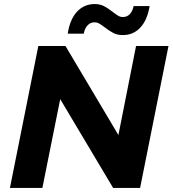

<svg xmlns="http://www.w3.org/2000/svg" viewBox="-20 -927 851 947"><path d="M811 -700 671 0H538L277 -438L189 0H29L169 -700H303L564 -261L651 -700ZM497 -792Q478 -806 468 -811.5Q458 -817 446 -817Q426 -817 412 -802Q398 -787 393 -761H314Q325 -832 360 -869.5Q395 -907 447 -907Q473 -907 492.5 -897Q512 -887 535 -869Q553 -855 563.5 -849Q574 -843 586 -843Q607 -843 620.5 -857.5Q634 -872 639 -897H718Q707 -829 672.5 -791.5Q638 -754 586 -754Q559 -754 539.5 -764Q520 -774 497 -792Z"/></svg>

Font: Idrija
Style: Bold Italic
Weight: 700
Italic angle: -11.3°
Designer: Julieta Ulanovsky
Foundry: Julieta Ulanovsky
Version: Version 7.200